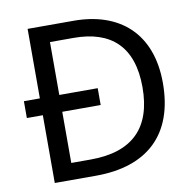

<svg xmlns="http://www.w3.org/2000/svg" viewBox="-80 -795 889 876"><g transform="rotate(-10 365.0 -357.0)"><path d="M317 -714H104V-392H30V-314H104V0H295C531 0 669 -123 669 -364C669 -593 531 -714 317 -714ZM304 -637C475 -637 574 -551 574 -361C574 -173 478 -77 284 -77H194V-314H372V-392H194V-637Z"/></g></svg>

Font: Noto Sans Mro
Style: Regular
Weight: 400
Designer: Monotype Design Team
Foundry: Monotype Imaging Inc.
Version: Version 2.001